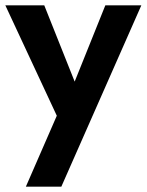

<svg xmlns="http://www.w3.org/2000/svg" viewBox="-27 -480 550 720"><path d="M503 -460H368L253 -174L139 -460H-7L186 -46L70 220H203Z"/></svg>

Font: Jost-600-Semi-PL
Style: Regular
Weight: 600
Version: Version 3.300; ttfautohint (v0.97) -l 8 -r 50 -G 200 -x 14 -